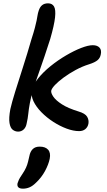

<svg xmlns="http://www.w3.org/2000/svg" viewBox="-20 -779 640 1151"><path d="M454 7Q420 7 379.5 -8Q339 -23 299.5 -48.5Q260 -74 228.5 -106Q197 -138 181 -171.5Q165 -205 171 -235Q178 -271 208.5 -309Q239 -347 283 -382.5Q327 -418 375.5 -446.5Q424 -475 466.5 -491.5Q509 -508 536 -508Q563 -508 576.5 -493.5Q590 -479 584 -452Q580 -431 564.5 -418Q549 -405 515 -394Q473 -381 433.5 -359.5Q394 -338 362 -314.5Q330 -291 310 -270Q290 -249 287 -235Q285 -221 300 -199Q315 -177 351.5 -153.5Q388 -130 450 -111Q491 -99 502.5 -79Q514 -59 510 -37Q506 -17 491.5 -5Q477 7 454 7ZM89 10Q71 10 56.5 -1Q42 -12 37 -41.5Q32 -71 42 -125Q51 -165 71.5 -231Q92 -297 118 -377.5Q144 -458 168 -542Q182 -585 189 -612Q196 -639 199.5 -656Q203 -673 205 -686.5Q207 -700 212 -715Q219 -737 232.5 -748Q246 -759 268 -759Q293 -759 304 -740Q315 -721 310 -674.5Q305 -628 281 -545Q262 -486 246.5 -440Q231 -394 218 -357.5Q205 -321 194 -289Q183 -257 174.5 -226.5Q166 -196 159 -161Q152 -123 149.5 -96.5Q147 -70 140 -40Q136 -16 122 -3Q108 10 89 10ZM118 352Q79 352 85 320Q88 310 93 299Q98 288 113 266Q128 244 136 226Q144 208 148 191Q152 174 156 157Q161 130 176 115Q191 100 218 100Q252 100 268.5 118.5Q285 137 278 173Q271 207 250 246Q229 285 196 316Q176 336 157 344Q138 352 118 352Z"/></svg>

Font: Shantell Sans Medium
Style: Italic
Weight: 500
Italic angle: -11°
Designer: Stephen Nixon, Anya Danilova, Shantell Martin
Foundry: Arrow Type
Version: Version 1.011;[c5ecc13dd]